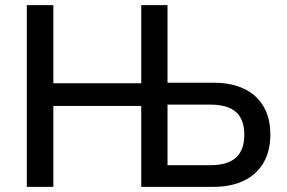

<svg xmlns="http://www.w3.org/2000/svg" viewBox="-20 -725 1115 745"><path d="M84 0V-705H187V-402H528V-705H630V-404H809Q878 -404 927 -380.5Q976 -357 1002.5 -312Q1029 -267 1029 -203Q1029 -139 1002.5 -93.5Q976 -48 926.5 -24Q877 0 808 0H528V-314H187V0ZM630 -84H796Q863 -84 895.5 -113.5Q928 -143 928 -202Q928 -262 895.5 -290.5Q863 -319 797 -319H630Z"/></svg>

Font: Nunito Sans 10pt SemiCondensed SemiBold
Style: Regular
Weight: 600
Width: 4
Designer: Vernon Adams
Foundry: Vernon Adams
Version: Version 3.101;gftools[0.9.27]